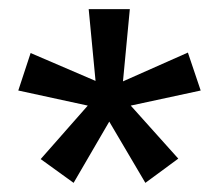

<svg xmlns="http://www.w3.org/2000/svg" viewBox="-20 -759 479 420"><path d="M266 -528 370 -412 298 -359 219 -493 141 -359 69 -411 172 -528 20 -561 47 -643 189 -582 174 -739H264L249 -581L391 -644L419 -561Z"/></svg>

Font: Fira GO
Style: Regular
Weight: 400
Designer: Carrois Corporate
Foundry: Carrois Corporate GbR
Version: Version 0.300